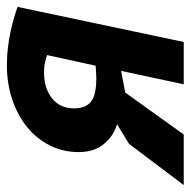

<svg xmlns="http://www.w3.org/2000/svg" viewBox="-50 -536 554 558"><g transform="rotate(-90 227.0 -257.0)"><path d="M300 -182 237 -170 115 0H-32L88 -159L145 -194Q112 -203 88 -231.5Q64 -260 64 -305Q64 -351 83.5 -389.5Q103 -428 137 -455.5Q171 -483 217 -498.5Q263 -514 317 -514Q342 -514 367.5 -511Q393 -508 415.5 -503Q438 -498 456.5 -492.5Q475 -487 486 -483L384 0H261ZM315 -256 346 -397Q341 -399 327.5 -402.5Q314 -406 294 -406Q250 -406 220.5 -383Q191 -360 191 -318Q191 -286 210 -270Q229 -254 280 -254Z"/></g></svg>

Font: PT Sans
Style: Bold Italic
Weight: 700
Italic angle: -12°
Designer: A.Korolkova, O.Umpeleva, V.Yefimov
Foundry: ParaType Ltd
Version: Version 2.003W OFL